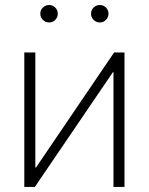

<svg xmlns="http://www.w3.org/2000/svg" viewBox="-20 -736 586 756"><path d="M470.2 0H426.8V-452.1H424.8L117.2 0H75.7V-529.3H119.1V-76.2H121.6L429.2 -529.3H470.2ZM373 -647.5Q358.9 -647.5 348.6 -657.7Q338.4 -668 338.4 -682.1Q338.4 -696.3 348.6 -706.3Q358.9 -716.3 373 -716.3Q387.2 -716.3 397.2 -706.3Q407.2 -696.3 407.2 -682.1Q407.2 -668 397.2 -657.7Q387.2 -647.5 373 -647.5ZM173.3 -647.5Q159.2 -647.5 148.9 -657.7Q138.7 -668 138.7 -682.1Q138.7 -696.3 148.9 -706.3Q159.2 -716.3 173.3 -716.3Q187.5 -716.3 197.5 -706.3Q207.5 -696.3 207.5 -682.1Q207.5 -668 197.5 -657.7Q187.5 -647.5 173.3 -647.5Z"/></svg>

Font: Inter 24pt ExtraLight
Style: Regular
Weight: 250
Designer: Rasmus Andersson
Foundry: rsms
Version: Version 4.001;git-66647c0bb